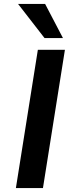

<svg xmlns="http://www.w3.org/2000/svg" viewBox="-20 -959 381 979"><path d="M61 0 173 -705H311L199 0ZM207 -765 72 -939H210L301 -765Z"/></svg>

Font: Nunito Sans 6pt
Style: Bold Italic
Weight: 700
Italic angle: -9°
Version: Version 3.101;gftools[0.9.27]